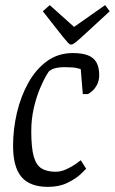

<svg xmlns="http://www.w3.org/2000/svg" viewBox="-20 -720 448 749"><path d="M167 9Q97 9 64 -29.5Q31 -68 31 -151Q31 -216 46 -280Q61 -344 90.5 -397Q120 -450 163.5 -481.5Q207 -513 264 -513Q301 -513 323.5 -504Q346 -495 356.5 -476Q367 -457 367 -427Q367 -406 359 -390.5Q351 -375 341 -366Q331 -357 323 -353H303L295 -450Q294 -451 279.5 -454.5Q265 -458 230 -458Q214 -458 199.5 -455Q185 -452 174 -444Q172 -445 161 -426.5Q150 -408 136 -375Q122 -342 112 -299Q102 -256 102 -208Q102 -144 111.5 -110Q121 -76 142 -63Q163 -50 197 -50Q218 -50 239.5 -60Q261 -70 277 -81.5Q293 -93 295 -95L316 -62Q313 -58 294.5 -40.5Q276 -23 243.5 -7Q211 9 167 9ZM258 -546Q252 -546 244.5 -554Q237 -562 225 -577L147 -676L174 -700L269 -615L390 -700L408 -676L307 -583Q282 -560 272.5 -553Q263 -546 258 -546Z"/></svg>

Font: Faustina Light
Style: Italic
Weight: 300
Italic angle: -8°
Designer: Alfonso Garcia
Foundry: http://www.omnibus-type.com
Version: Version 1.200